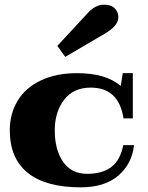

<svg xmlns="http://www.w3.org/2000/svg" viewBox="-20 -794 634 824"><path d="M226 -597 352 -733Q387 -774 426 -774Q457 -774 472.5 -758Q488 -742 488 -721Q488 -701 473 -683.5Q458 -666 429 -649L260 -550ZM22 -235Q22 -306 55.5 -361.5Q89 -417 154.5 -448.5Q220 -480 311 -480Q435 -480 498 -425L507 -480H550V-286H510Q490 -418 369 -418Q295 -418 255 -365.5Q215 -313 215 -234Q215 -152 250.5 -100Q286 -48 354 -48Q419 -48 457.5 -77Q496 -106 509 -171H555Q547 -92 488.5 -41Q430 10 326 10Q177 10 99.5 -52Q22 -114 22 -235Z"/></svg>

Font: Taviraj ExtraBold
Style: Regular
Weight: 800
Designer: Katatrad Team
Foundry: CadsonDemak
Version: Version 1.001